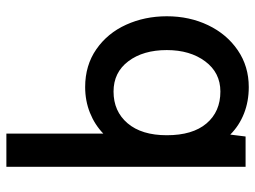

<svg xmlns="http://www.w3.org/2000/svg" viewBox="-119 -671 800 602"><g transform="rotate(-90 281.0 -370.0)"><path d="M531 -247Q531 -176 503 -117.5Q475 -59 424.5 -24.5Q374 10 309 10Q264 10 226 -5Q188 -20 160 -48L154 0H59V-750H163V-446Q191 -473 228.5 -488Q266 -503 309 -503Q377 -503 427.5 -468Q478 -433 504.5 -374.5Q531 -316 531 -247ZM425 -247Q425 -321 390 -367.5Q355 -414 295 -414Q233 -414 195.5 -370Q158 -326 158 -247Q158 -166 195 -122.5Q232 -79 295 -79Q354 -79 389.5 -126.5Q425 -174 425 -247Z"/></g></svg>

Font: Cabin Medium
Style: Regular
Weight: 500
Designer: Pablo Impallari
Foundry: Pablo Impallari. http://www.impallari.com Igino Marini. http://www.ikern.com
Version: Version 2.001